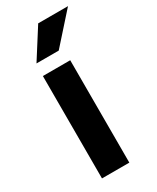

<svg xmlns="http://www.w3.org/2000/svg" viewBox="-192 -800 702 858"><g transform="rotate(-30 159.5 -371.5)"><path d="M206.5 0H65.4V-528.3H206.5ZM165 -742.7H318.8L183.6 -591.3H68.8Z"/></g></svg>

Font: RobotoDraft
Style: Bold
Weight: 700
Version: Version 2.001150; 2014